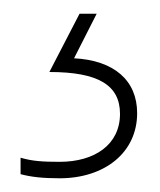

<svg xmlns="http://www.w3.org/2000/svg" viewBox="-20 -20 233 280"><path d="M180 145C180 97 146 68 88 65L121 0H96L52 85C123 85 155 104 155 146C155 191 118 216 67 216C42 216 27 215 10 210V234C25 238 42 240 67 240C132 240 180 203 180 145Z"/></svg>

Font: Noto Sans Malayalam Thin
Style: Regular
Weight: 100
Designer: Jelle Bosma - Monotype Design Team
Foundry: Monotype Imaging Inc.
Version: Version 2.104